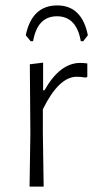

<svg xmlns="http://www.w3.org/2000/svg" viewBox="-20 -688 351 708"><path d="M93 -536 75 -558Q98 -668 191 -668Q282 -668 304 -558L287 -536H278Q262 -628 190 -628Q118 -628 102 -536ZM139 -457V-355H144Q201 -456 276 -456Q288 -456 302 -454V-404L295 -402Q277 -405 263 -405Q197 -405 138 -285V-198L141 0H89L92 -195L90 -451Z"/></svg>

Font: Alegreya Sans Light
Style: Regular
Weight: 300
Designer: Juan Pablo del Peral
Foundry: Huerta Tipografica
Version: Version 2.007